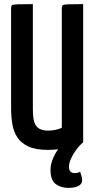

<svg xmlns="http://www.w3.org/2000/svg" viewBox="-20 -720 459 935"><path d="M313 195Q277 195 251.5 176.5Q226 158 226 107Q226 82 236.5 55.5Q247 29 263 7Q252 8 239.5 9Q227 10 214 10Q154 10 118.5 -6.5Q83 -23 64.5 -51Q46 -79 40 -116Q34 -153 34 -196V-680Q34 -691 38.5 -694.5Q43 -698 65 -699Q87 -700 140 -700V-192Q140 -167 142.5 -146.5Q145 -126 153 -112Q161 -98 176 -91Q191 -84 214 -84Q234 -84 252 -88Q270 -92 281 -98V-680Q281 -691 285.5 -694.5Q290 -698 311.5 -699Q333 -700 385 -700V-27Q366 -11 350 11Q334 33 325 54Q316 75 316 93Q316 123 344 123Q352 123 358 121.5Q364 120 370 116Q374 126 377 137.5Q380 149 380 157Q380 177 361 186Q342 195 313 195Z"/></svg>

Font: Yanone Kaffeesatz SemiBold
Style: Regular
Weight: 600
Designer: Yanone (Cyrillic: Daniel Pouzeot, Huerta Tipografica, and Cyreal)
Foundry: Yanone
Version: Version 2.003